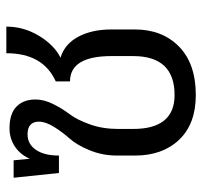

<svg xmlns="http://www.w3.org/2000/svg" viewBox="-36 -591 638 606"><g transform="rotate(-90 283.0 -288.0)"><path d="M404 -416Q447 -403 470 -360Q493 -317 493 -256V-181Q493 -95 439 -42Q385 11 286 11Q195 11 145 -41.5Q95 -94 95 -181V-237Q95 -283 111.5 -323.5Q128 -364 148.5 -387Q169 -410 185.5 -436.5Q202 -463 202 -484Q202 -520 162 -520Q131 -520 113 -493.5Q95 -467 95 -421H40L25 -564H80L85 -513Q98 -543 123.5 -560Q149 -577 181 -577Q227 -577 249.5 -555Q272 -533 272 -495Q272 -468 257.5 -439Q243 -410 225.5 -387Q208 -364 193.5 -323.5Q179 -283 179 -234V-187Q179 -56 286 -56Q409 -56 409 -187V-255Q409 -386 329 -386V-431Q418 -471 418 -587H502Q502 -532 473 -484Q444 -436 404 -416Z"/></g></svg>

Font: FiraGO Book
Style: Regular
Weight: 350
Designer: bBox Type
Foundry: bBox Type GmbH
Version: Version 1.001;PS 001.001;hotconv 1.0.88;makeotf.lib2.5.64775